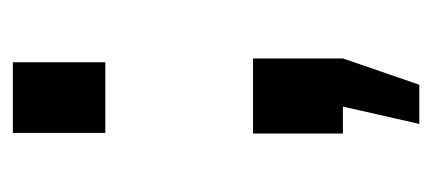

<svg xmlns="http://www.w3.org/2000/svg" viewBox="-207 -351 673 299"><g transform="rotate(-90 129.5 -201.5)"><path d="M72 -374V-518H182V-374ZM86 115 113 -4H71V-144H188V-4L147 115Z"/></g></svg>

Font: Oxford Sans
Style: Bold
Weight: 700
Designer: Matt McInerney, Pablo Impallari, Rodrigo Fuenzalida
Foundry: Matt McInerney, Pablo Impallari, Rodrigo Fuenzalida
Version: Version 3.000g; ttfautohint (v1.5) -l 8 -r 28 -G 28 -x 14 -D